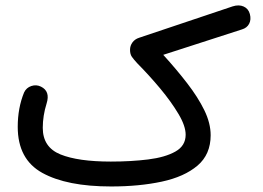

<svg xmlns="http://www.w3.org/2000/svg" viewBox="-20 -649 970 708"><path d="M45.4 -181.2Q45.4 -251 68.8 -308.1Q77.1 -325.7 95.5 -331.8Q113.8 -337.9 130.9 -329.6Q166 -312.5 151.9 -267.6Q137.7 -222.2 137.7 -177.7Q137.7 -106 202.9 -79.6Q268.1 -53.2 388.7 -53.2Q463.4 -53.2 526.1 -61Q588.9 -68.8 626.7 -90.1Q664.6 -111.3 664.6 -152.3Q664.6 -184.6 637.9 -229.2Q611.3 -273.9 570.6 -322.8Q529.8 -371.6 486.3 -415.5Q473.1 -429.7 466.3 -439.5Q459.5 -449.2 459.5 -465.3Q459.5 -480.5 468.5 -492.7Q477.5 -504.9 493.2 -509.8L837.9 -625.5Q860.8 -632.8 878.4 -625Q896 -617.2 901.4 -597.2Q906.7 -576.7 898.7 -561.3Q890.6 -545.9 872.1 -540.5L582 -446.8Q630.9 -393.1 670.4 -341.8Q710 -290.5 733.4 -242.7Q756.8 -194.8 756.8 -150.4Q756.8 -79.6 708.3 -38.3Q659.7 2.9 576.4 20.8Q493.2 38.6 389.6 38.6Q226.6 38.6 136 -11.5Q45.4 -61.5 45.4 -181.2Z"/></svg>

Font: Mikhak-DS2-FD Medium
Style: Regular
Weight: 500
Designer: Amin Abedi
Version: Version 3.4